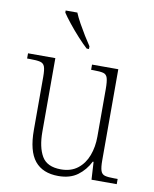

<svg xmlns="http://www.w3.org/2000/svg" viewBox="-86 -831 728 907"><g transform="rotate(10 277.5 -378.0)"><path d="M256 10Q181 10 143 -36.5Q105 -83 105 -184V-439Q105 -473 99.5 -488Q94 -503 78 -507Q62 -511 30 -511H15V-536H146V-183Q146 -109 171 -66Q196 -23 263 -23Q311 -23 343 -48Q375 -73 390.5 -114.5Q406 -156 406 -205V-433Q406 -469 401 -486Q396 -503 380.5 -507Q365 -511 332 -511H322V-536H448V-99Q448 -65 453.5 -49Q459 -33 474 -29Q489 -25 518 -25H535V0H414L409 -85H405Q384 -43 348 -16.5Q312 10 256 10ZM284 -606Q264 -624 238 -652.5Q212 -681 189 -710Q166 -739 155 -756V-766H211Q220 -744 235 -717Q250 -690 266 -664Q282 -638 295 -619V-606Z"/></g></svg>

Font: Noto Serif Georgian SemiCondensed ExtraLight
Style: Regular
Weight: 200
Width: 4
Designer: Monotype Design Team, Akaki Razmadze
Foundry: Google LLC
Version: Version 2.003; ttfautohint (v1.8.4.7-5d5b)